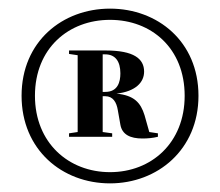

<svg xmlns="http://www.w3.org/2000/svg" viewBox="-20 -734 510 445"><path d="M346 -425 326 -428 315 -467C306 -496 291 -513 250 -517C294 -522 314 -543 314 -568C314 -598 290 -617 225 -617H140V-609L160 -606V-428L140 -425V-417H240V-425L218 -428V-511H224C242 -511 250 -497 253 -479L259 -445C263 -422 282 -413 310 -413C322 -413 334 -414 346 -417ZM61 -512C61 -622 139 -688 235 -688C331 -688 408 -622 408 -512C408 -403 331 -335 235 -335C139 -335 61 -403 61 -512ZM30 -512C30 -387 124 -309 235 -309C345 -309 440 -387 440 -512C440 -638 345 -714 235 -714C125 -714 30 -638 30 -512ZM224 -608C247 -608 259 -592 259 -564C259 -544 253 -521 224 -521H218V-608Z"/></svg>

Font: Source Serif 4 Display
Style: Bold
Weight: 700
Designer: Frank Grießhammer
Foundry: Adobe Systems Incorporated
Version: Version 4.004;hotconv 1.0.117;makeotfexe 2.5.65602